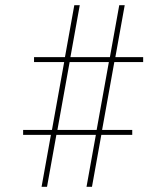

<svg xmlns="http://www.w3.org/2000/svg" viewBox="-20 -737 640 739"><path d="M140 -18 176 -218H69V-237H180L227 -498H111V-517H230L266 -717H287L251 -517H403L439 -717H460L424 -517H531V-498H420L373 -237H489V-218H370L334 -18H313L349 -218H197L161 -18ZM352 -237 399 -498H248L201 -237Z"/></svg>

Font: Zed Sans Thin Extended
Style: Regular
Weight: 100
Width: 7
Designer: Belleve Invis
Foundry: Belleve Invis
Version: Version 1.0.0; ttfautohint (v1.8.4)